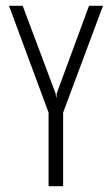

<svg xmlns="http://www.w3.org/2000/svg" viewBox="-20 -640 385 660"><path d="M147 0V-253L11 -620H58L171 -319L173 -305H174L175 -319L286 -620H334L197 -253V0Z"/></svg>

Font: Smooch Sans Thin
Style: Regular
Weight: 400
Version: Version 1.010